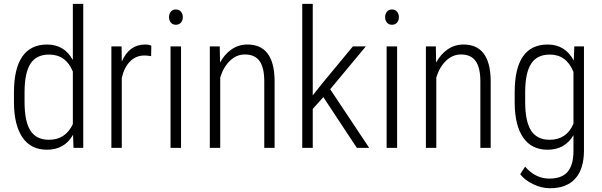

<svg xmlns="http://www.w3.org/2000/svg" viewBox="-20 -770 3134 1000"><path d="M52.7 -288.6Q52.7 -412.6 96.2 -475.3Q139.6 -538.1 225.1 -538.1Q314.9 -538.1 359.4 -457.5V-750H413.6V0H362.8L360.4 -67.9Q315.9 9.8 224.6 9.8Q141.1 9.8 97.4 -53.7Q53.7 -117.2 52.7 -233.9ZM107.9 -239.3Q107.9 -137.7 138.4 -89.8Q168.9 -42 235.4 -42Q320.8 -42 359.4 -123.5V-397.5Q322.8 -485.8 235.8 -485.8Q169.4 -485.8 138.9 -438.5Q108.4 -391.1 107.9 -292Z M767.1 -477.5Q747.6 -481 732.9 -481Q688 -481 657.5 -450.2Q627 -419.4 614.3 -364.7V0H560.1V-528.3H613.3L614.3 -449.2Q652.8 -538.1 735.4 -538.1Q756.8 -538.1 768.1 -531.7Z M922.9 0H868.2V-528.3H922.9ZM860.4 -680.7Q860.4 -697.3 869.6 -709Q878.9 -720.7 896 -720.7Q913.1 -720.7 922.6 -709Q932.1 -697.3 932.1 -680.7Q932.1 -664.1 922.6 -652.6Q913.1 -641.1 896 -641.1Q878.9 -641.1 869.6 -652.6Q860.4 -664.1 860.4 -680.7Z M1124.5 -528.3 1126 -444.3Q1149.4 -487.3 1185.8 -512.7Q1222.2 -538.1 1268.6 -538.1Q1406.7 -538.1 1410.2 -354V0H1356.4V-348.1Q1356 -418.9 1331.5 -452.6Q1307.1 -486.3 1254.9 -486.3Q1212.4 -486.3 1178.5 -454.3Q1144.5 -422.4 1127 -366.7V0H1072.8V-528.3Z M1664.1 -264.2 1608.9 -202.6V0H1554.2V-750H1608.9V-272.9L1654.3 -330.6L1817.9 -528.3H1885.3L1699.7 -305.2L1902.8 0H1838.4Z M2048.3 0H1993.7V-528.3H2048.3ZM1985.8 -680.7Q1985.8 -697.3 1995.1 -709Q2004.4 -720.7 2021.5 -720.7Q2038.6 -720.7 2048.1 -709Q2057.6 -697.3 2057.6 -680.7Q2057.6 -664.1 2048.1 -652.6Q2038.6 -641.1 2021.5 -641.1Q2004.4 -641.1 1995.1 -652.6Q1985.8 -664.1 1985.8 -680.7Z M2250 -528.3 2251.5 -444.3Q2274.9 -487.3 2311.3 -512.7Q2347.7 -538.1 2394 -538.1Q2532.2 -538.1 2535.6 -354V0H2481.9V-348.1Q2481.4 -418.9 2457 -452.6Q2432.6 -486.3 2380.4 -486.3Q2337.9 -486.3 2304 -454.3Q2270 -422.4 2252.4 -366.7V0H2198.2V-528.3Z M2660.6 -288.6Q2660.6 -413.6 2703.6 -475.8Q2746.6 -538.1 2832.5 -538.1Q2923.8 -538.1 2968.3 -454.6L2971.2 -528.3H3021.5V15.1Q3021 110.8 2975.8 160.6Q2930.7 210.4 2844.2 210.4Q2800.8 210.4 2756.6 189.2Q2712.4 168 2689.5 137.2L2714.8 98.1Q2769 160.2 2840.3 160.2Q2906.2 160.2 2936.3 125Q2966.3 89.8 2966.8 18.1V-65.9Q2922.4 9.8 2832 9.8Q2749.5 9.8 2705.8 -52.2Q2662.1 -114.3 2660.6 -231.4ZM2715.3 -239.3Q2715.3 -137.7 2746.1 -89.8Q2776.9 -42 2842.8 -42Q2930.7 -42 2966.8 -125.5V-395.5Q2930.2 -485.8 2843.8 -485.8Q2777.3 -485.8 2746.6 -438.5Q2715.8 -391.1 2715.3 -292Z"/></svg>

Font: Roboto Condensed Light
Style: Regular
Weight: 300
Designer: Google
Version: Version 2.134; 2016